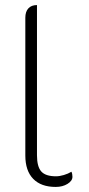

<svg xmlns="http://www.w3.org/2000/svg" viewBox="-20 -729 351 758"><path d="M80 -115V-659Q80 -683 92 -696Q104 -709 126 -709V-116Q126 -71 143 -52Q160 -33 201 -33Q215 -33 232 -38Q249 -43 262 -51Q266 -43 266 -31Q266 -15 246.5 -3Q227 9 200 9Q142 9 111 -23Q80 -55 80 -115Z"/></svg>

Font: K2D Thin
Style: Regular
Weight: 100
Designer: Katatrad Aksorn Co.,Ltd.
Foundry: Cadson Demak Co.,Ltd.
Version: Version 1.000; ttfautohint (v1.6)